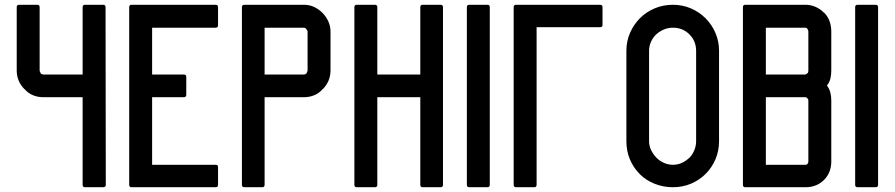

<svg xmlns="http://www.w3.org/2000/svg" viewBox="-20 -798 3747 804"><path d="M411 -14H336Q326 -14 326 -24V-391H160Q138 -391 117.5 -399.5Q97 -408 83 -425V-424Q50 -457 50 -503V-538V-541V-768Q50 -778 60 -778H136Q146 -778 146 -768V-503Q146 -500 148 -496.5Q150 -493 151 -490Q152 -489 155.5 -487.5Q159 -486 160 -486H326V-768Q326 -778 336 -778H412Q422 -778 422 -768L423 -23Q423 -18 419.5 -16Q416 -14 411 -14Z M617 -108H883Q893 -108 893 -99V-24Q893 -14 883 -14H531Q521 -14 521 -24V-768Q521 -778 531 -778H883Q893 -778 893 -768V-692Q893 -682 883 -682H617V-486H750Q760 -486 760 -476V-401Q760 -391 750 -391H617Z M1003 -14Q993 -14 993 -24V-768Q993 -778 1003 -778H1254Q1276 -778 1296 -768.5Q1316 -759 1331 -743.5Q1346 -728 1355 -708Q1364 -688 1364 -666V-503Q1364 -457 1331 -424V-425Q1317 -408 1296.5 -399.5Q1276 -391 1254 -391H1088V-24Q1088 -14 1078 -14ZM1254 -486Q1255 -486 1258.5 -487.5Q1262 -489 1263 -490Q1264 -493 1266 -496.5Q1268 -500 1268 -503V-666Q1268 -670 1263 -676Q1258 -682 1254 -682H1088V-486Z M1474 -14Q1464 -14 1464 -24V-768Q1464 -778 1474 -778H1550Q1560 -778 1560 -768V-486H1740V-768Q1740 -778 1750 -778H1825Q1835 -778 1835 -768V-24Q1835 -14 1825 -14H1750Q1740 -14 1740 -24V-391H1560V-24Q1560 -14 1550 -14Z M1945 -14Q1935 -14 1935 -24V-768Q1935 -778 1945 -778H2021Q2031 -778 2031 -768V-24Q2031 -14 2021 -14Z M2141 -778H2493Q2503 -778 2503 -768V-693Q2503 -684 2493 -684H2227V-24Q2227 -14 2217 -14H2141Q2131 -14 2131 -24V-768Q2131 -778 2141 -778Z M2991 -207Q2991 -166 2976 -131Q2961 -96 2935 -70Q2909 -44 2874 -29Q2839 -14 2798 -14Q2757 -14 2721 -28.5Q2685 -43 2659 -69Q2633 -95 2618 -130Q2603 -165 2603 -207V-585Q2603 -626 2618.5 -661Q2634 -696 2660 -722Q2686 -748 2721.5 -763Q2757 -778 2798 -778Q2838 -778 2873 -763Q2908 -748 2934.5 -721.5Q2961 -695 2976 -660Q2991 -625 2991 -585ZM2895 -585Q2895 -626 2867 -654Q2839 -682 2798 -682Q2778 -682 2760 -674.5Q2742 -667 2728 -654Q2714 -641 2706 -623Q2698 -605 2698 -585V-207Q2698 -187 2706.5 -169.5Q2715 -152 2728.5 -138Q2742 -124 2760 -116Q2778 -108 2798 -108Q2818 -108 2835.5 -116Q2853 -124 2867 -138V-137Q2880 -151 2887.5 -169Q2895 -187 2895 -207Z M3091 -768Q3091 -778 3101 -778H3353Q3375 -778 3395.5 -769Q3416 -760 3431 -744V-745Q3447 -729 3454 -708.5Q3461 -688 3461 -666V-503Q3461 -486 3457.5 -470Q3454 -454 3443 -440Q3453 -426 3457 -410.5Q3461 -395 3461 -378V-122Q3461 -75 3430.5 -44.5Q3400 -14 3353 -14H3101Q3091 -14 3091 -24ZM3187 -108H3353Q3359 -108 3362 -112.5Q3365 -117 3365 -122V-378Q3365 -382 3361 -386.5Q3357 -391 3353 -391H3187ZM3187 -486H3353Q3359 -489 3362 -492Q3365 -495 3365 -503V-666Q3365 -671 3361.5 -676.5Q3358 -682 3353 -682H3187Z M3571 -14Q3561 -14 3561 -24V-768Q3561 -778 3571 -778H3647Q3657 -778 3657 -768V-24Q3657 -14 3647 -14Z"/></svg>

Font: Kanalisirung
Style: Regular
Weight: 500
Designer: Peter Wiegel
Foundry: Peter Wiegel
Version: 1.000